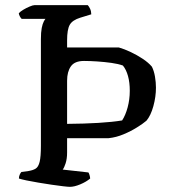

<svg xmlns="http://www.w3.org/2000/svg" viewBox="-20 -724 656 744"><path d="M250.9 0Q244.1 0 224.4 -2.3Q204.7 -4.5 179.5 -8.3Q154.3 -12.1 128.4 -16.4Q102.6 -20.6 82.5 -24.9Q62.3 -29.2 53.3 -32.2Q53.3 -40 56.3 -46.9Q59.3 -53.8 62.9 -57.6L90.7 -61.4Q107.8 -64.1 118.4 -70.7Q128.9 -77.4 133.7 -97.3Q138.5 -117.3 138.5 -158.6V-572.3Q138.5 -599 141.7 -615.5Q145 -632 149.7 -640.8Q154.3 -649.5 156.3 -651H63.9Q60.1 -654.5 56.8 -660.7Q53.5 -667 52.8 -672.6Q58.3 -679.1 70.4 -686.3Q82.4 -693.5 95 -698.7Q107.5 -704 113.3 -704H320.1Q324.9 -699 329.2 -689.8Q333.5 -680.5 333.7 -668.5L291.3 -655.5Q260.5 -646 250.3 -627.9Q240 -609.9 240 -567.7V-540.2H440.1Q462.1 -533.9 486.6 -522.3Q511.1 -510.7 533.1 -496.1Q555.1 -481.5 568.6 -465.6Q576.9 -449 580.6 -426.9Q584.3 -404.9 584.3 -384.3Q584.3 -349 574.3 -312.6Q564.3 -276.3 547.5 -256.3Q534.8 -245.3 511.1 -230.5Q487.5 -215.6 459 -203.7Q430.6 -191.7 401.3 -188.6H240V-133.1Q240 -108.8 234.3 -91.2Q228.7 -73.7 222.9 -66.9L322.4 -55.8Q324.4 -53.8 326.7 -46.3Q329.1 -38.7 329.4 -32.2Q313.9 -19.2 290.9 -9.6Q268 0 250.9 0ZM240 -244Q307 -244.5 361 -247.8Q415 -251 453.2 -257.3Q466.3 -277.2 474.6 -307.9Q482.9 -338.7 482.9 -372.2Q482.9 -404.5 476 -429.4Q469.1 -454.3 456.3 -470Q438.6 -476.5 411.7 -480.3Q384.8 -484 356.8 -485.9Q328.8 -487.8 305.4 -487.8Q269.4 -487.8 254.7 -467Q240 -446.2 240 -411.2Z"/></svg>

Font: Texturina Medium
Style: Regular
Weight: 500
Designer: Guillermo Torres Carreño
Foundry: Omnibus-Type
Version: Version 1.003